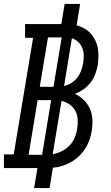

<svg xmlns="http://www.w3.org/2000/svg" viewBox="-46 -858 566 980"><path d="M128 102 145 0H-26V-70H24L123 -665H82V-735H267L284 -838H363L345 -729Q365 -723 383.5 -713Q402 -703 416 -688Q430 -673 439.5 -654Q449 -635 453 -614.5Q457 -594 456.5 -571.5Q456 -549 453 -527Q449 -504 440.5 -480.5Q432 -457 416.5 -437Q401 -417 380 -402Q359 -387 336 -379Q361 -368 381 -348.5Q401 -329 412.5 -303.5Q424 -278 425.5 -249Q427 -220 422 -190Q417 -155 401 -121Q385 -87 357.5 -61Q330 -35 295 -20Q260 -5 224 -2L207 102ZM227 -415 269 -667H199L157 -415ZM281 -419Q300 -423 318 -434.5Q336 -446 348.5 -462Q361 -478 368 -497Q375 -516 378 -535Q382 -555 381.5 -575Q381 -595 374 -613Q367 -631 353 -644Q339 -657 321 -663ZM169 -68 215 -347H146L100 -68ZM223 -71Q246 -75 268.5 -86Q291 -97 308.5 -115Q326 -133 335.5 -156Q345 -179 348 -202Q352 -225 350.5 -249Q349 -273 338.5 -292.5Q328 -312 309 -325Q290 -338 268 -343Z"/></svg>

Font: Iosevka Slab Oblique
Style: Regular
Weight: 400
Italic angle: -9°
Monospace: yes
Designer: Belleve Invis
Foundry: Belleve Invis
Version: Version 11.1.1; ttfautohint (v1.8.3)